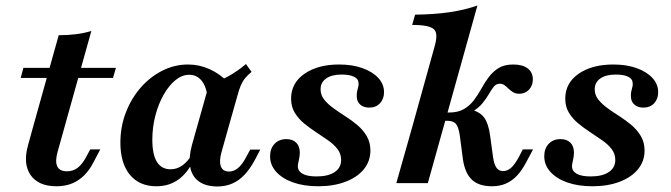

<svg xmlns="http://www.w3.org/2000/svg" viewBox="-20 -661 2422 693"><path d="M100.8 -208.1 191.9 -533.9Q225 -533.9 254 -537.5Q283.1 -541.1 309.7 -549.2L214.5 -208.1ZM54.8 -379.8 64.5 -416.1H398.4L387.9 -379.8ZM183.9 11.3Q118.5 11.3 90.3 -29.4Q62.1 -70.2 81.5 -137.9L100.8 -208.1H214.5L187.9 -112.9Q178.2 -78.2 186.7 -60.5Q195.2 -42.7 221.8 -42.7Q243.5 -42.7 260.1 -55.2Q276.6 -67.7 291.1 -94.4L305.6 -121.8H341.9L316.9 -74.2Q303.2 -47.6 283.9 -28.2Q264.5 -8.9 239.9 1.2Q215.3 11.3 183.9 11.3Z M544.4 11.3Q483.1 11.3 448.8 -30.2Q414.5 -71.8 414.5 -146Q414.5 -203.2 433.9 -254Q453.2 -304.8 487.1 -344Q521 -383.1 565.3 -405.6Q609.7 -428.2 658.9 -428.2Q699.2 -428.2 736.7 -411.3Q774.2 -394.4 806.5 -361.3L729 -309.7Q725 -348.4 707.7 -369.8Q690.3 -391.1 662.9 -391.1Q637.1 -391.1 613.3 -371.8Q589.5 -352.4 570.6 -319Q551.6 -285.5 540.7 -243.5Q529.8 -201.6 529.8 -156.5Q529.8 -103.2 546.4 -76.6Q562.9 -50 596 -50Q619.4 -50 639.1 -64.5Q658.9 -79 675.8 -107.3L683.9 -93.5Q661.3 -41.1 626.6 -14.9Q591.9 11.3 544.4 11.3ZM692.7 -208.1 733.9 -354.8Q773.4 -368.5 805.2 -386.3Q837.1 -404 867.7 -429.8L887.9 -401.6Q874.2 -390.3 864.9 -379Q855.6 -367.7 849.2 -352.8Q842.7 -337.9 837.1 -316.1L806.5 -208.1ZM779.8 -112.9Q770.2 -79.8 777 -60.9Q783.9 -41.9 806.5 -41.9Q824.2 -41.9 839.1 -54.4Q854 -66.9 866.9 -91.1L883.1 -121H919.4L900 -83.9Q883.1 -52.4 863.3 -31Q843.5 -9.7 819 1.2Q794.4 12.1 762.9 12.1Q721 11.3 696.8 -6.9Q672.6 -25 666.5 -58.1Q660.5 -91.1 672.6 -137.1L692.7 -208.1H806.5Z M1129 11.3Q1077.4 11.3 1038.3 -2.4Q999.2 -16.1 977 -40.7Q954.8 -65.3 954.8 -96.8Q954.8 -125 971 -141.9Q987.1 -158.9 1013.7 -158.9Q1036.3 -158.9 1049.2 -146Q1062.1 -133.1 1062.1 -110.5Q1062.1 -96.8 1058.5 -82.3Q1054.8 -67.7 1054.8 -58.9Q1056.5 -41.9 1073.4 -33.1Q1090.3 -24.2 1122.6 -24.2Q1164.5 -24.2 1187.9 -39.9Q1211.3 -55.6 1211.3 -83.9Q1211.3 -105.6 1198.4 -122.6Q1185.5 -139.5 1164.9 -154Q1144.4 -168.5 1121.4 -183.5Q1098.4 -198.4 1077.8 -215.3Q1057.3 -232.3 1044 -254Q1030.6 -275.8 1030.6 -304.8Q1030.6 -361.3 1079 -394.8Q1127.4 -428.2 1204 -428.2Q1251.6 -428.2 1287.9 -415.3Q1324.2 -402.4 1345.2 -379.8Q1366.1 -357.3 1366.1 -328.2Q1366.1 -304 1351.6 -288.3Q1337.1 -272.6 1312.9 -272.6Q1292.7 -272.6 1280.2 -283.5Q1267.7 -294.4 1267.7 -312.9Q1266.9 -325.8 1271 -339.1Q1275 -352.4 1274.2 -359.7Q1274.2 -375.8 1258.1 -383.9Q1241.9 -391.9 1212.9 -391.9Q1177.4 -391.9 1157.3 -377.8Q1137.1 -363.7 1137.1 -338.7Q1137.1 -317.7 1150.4 -301.2Q1163.7 -284.7 1183.9 -270.2Q1204 -255.6 1227.4 -240.7Q1250.8 -225.8 1271 -208.5Q1291.1 -191.1 1304 -169Q1316.9 -146.8 1316.9 -117.7Q1316.9 -79 1293.1 -50Q1269.4 -21 1226.6 -4.8Q1183.9 11.3 1129 11.3Z M1755.6 11.3Q1708.1 11.3 1683.1 -12.5Q1658.1 -36.3 1650.8 -86.3L1639.5 -172.6Q1634.7 -204 1625 -214.5Q1615.3 -225 1595.2 -225H1563.7L1572.6 -254.8H1600Q1633.1 -254.8 1654.4 -267.3Q1675.8 -279.8 1690.7 -299.6Q1705.6 -319.4 1717.7 -341.5Q1729.8 -363.7 1744.4 -383.1Q1758.9 -402.4 1779.4 -415.3Q1800 -428.2 1832.3 -428.2Q1866.1 -428.2 1884.7 -414.1Q1903.2 -400 1903.2 -374.2Q1903.2 -352.4 1889.5 -337.5Q1875.8 -322.6 1854 -322.6Q1841.1 -322.6 1831.9 -328.2Q1822.6 -333.9 1815.3 -341.1Q1808.1 -348.4 1800.8 -353.6Q1793.5 -358.9 1783.9 -358.9Q1771 -358.9 1762.5 -348.4Q1754 -337.9 1744.8 -321.8Q1735.5 -305.6 1721 -287.9Q1706.5 -270.2 1682.3 -256.5V-264.5Q1713.7 -256.5 1728.6 -235.1Q1743.5 -213.7 1749.2 -170.2L1759.7 -93.5Q1763.7 -66.9 1772.2 -55.2Q1780.6 -43.5 1796 -43.5Q1811.3 -43.5 1824.6 -55.2Q1837.9 -66.9 1852.4 -93.5L1866.9 -121.8H1904L1878.2 -73.4Q1863.7 -46 1846 -27Q1828.2 -8.1 1806 1.6Q1783.9 11.3 1755.6 11.3ZM1469.4 -208.1 1549.2 -495.2Q1557.3 -524.2 1554 -540.7Q1550.8 -557.3 1530.6 -564.1Q1510.5 -571 1467.7 -571L1478.2 -608.1Q1547.6 -608.9 1602.4 -616.9Q1657.3 -625 1703.2 -641.1L1582.3 -208.1ZM1410.5 0 1469.4 -208.1H1582.3L1524.2 0Z M2118.5 11.3Q2066.9 11.3 2027.8 -2.4Q1988.7 -16.1 1966.5 -40.7Q1944.4 -65.3 1944.4 -96.8Q1944.4 -125 1960.5 -141.9Q1976.6 -158.9 2003.2 -158.9Q2025.8 -158.9 2038.7 -146Q2051.6 -133.1 2051.6 -110.5Q2051.6 -96.8 2048 -82.3Q2044.4 -67.7 2044.4 -58.9Q2046 -41.9 2062.9 -33.1Q2079.8 -24.2 2112.1 -24.2Q2154 -24.2 2177.4 -39.9Q2200.8 -55.6 2200.8 -83.9Q2200.8 -105.6 2187.9 -122.6Q2175 -139.5 2154.4 -154Q2133.9 -168.5 2110.9 -183.5Q2087.9 -198.4 2067.3 -215.3Q2046.8 -232.3 2033.5 -254Q2020.2 -275.8 2020.2 -304.8Q2020.2 -361.3 2068.5 -394.8Q2116.9 -428.2 2193.5 -428.2Q2241.1 -428.2 2277.4 -415.3Q2313.7 -402.4 2334.7 -379.8Q2355.6 -357.3 2355.6 -328.2Q2355.6 -304 2341.1 -288.3Q2326.6 -272.6 2302.4 -272.6Q2282.3 -272.6 2269.8 -283.5Q2257.3 -294.4 2257.3 -312.9Q2256.5 -325.8 2260.5 -339.1Q2264.5 -352.4 2263.7 -359.7Q2263.7 -375.8 2247.6 -383.9Q2231.5 -391.9 2202.4 -391.9Q2166.9 -391.9 2146.8 -377.8Q2126.6 -363.7 2126.6 -338.7Q2126.6 -317.7 2139.9 -301.2Q2153.2 -284.7 2173.4 -270.2Q2193.5 -255.6 2216.9 -240.7Q2240.3 -225.8 2260.5 -208.5Q2280.6 -191.1 2293.5 -169Q2306.5 -146.8 2306.5 -117.7Q2306.5 -79 2282.7 -50Q2258.9 -21 2216.1 -4.8Q2173.4 11.3 2118.5 11.3Z"/></svg>

Font: Playfair 9pt
Style: Bold Italic
Weight: 700
Italic angle: -15.6°
Designer: Claus Eggers Sørensen
Foundry: Claus Eggers Sørensen
Version: Version 2.203